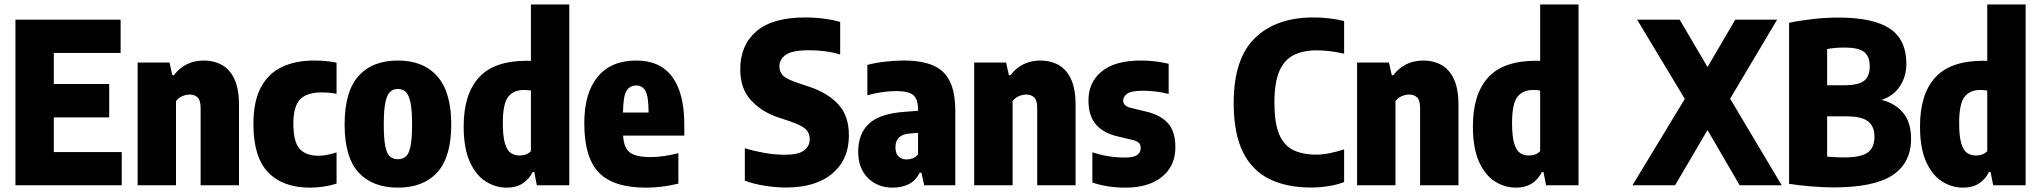

<svg xmlns="http://www.w3.org/2000/svg" viewBox="-20 -828 9116 858"><path d="M49 0V-740H519V-591.5H220.5V-452.5H468V-303.5H220.5V-148.5H524V0Z M595 0V-548.5H737.5L750 -492H757Q807 -557.5 891.5 -557.5Q935.5 -557.5 971 -538.2Q1006.5 -519 1027.2 -475.2Q1048 -431.5 1048 -358.5V0H876.5V-345.5Q876.5 -380 863 -392.8Q849.5 -405.5 828 -405.5Q811 -405.5 794 -398Q777 -390.5 766.5 -376V0Z M1365.5 10.5Q1244 10.5 1178.2 -57.8Q1112.5 -126 1112.5 -273.5Q1112.5 -375 1145.8 -437.5Q1179 -500 1240 -528.8Q1301 -557.5 1384 -557.5Q1437 -557.5 1484 -548V-409Q1450 -415 1417 -415Q1351 -415 1321 -383.8Q1291 -352.5 1291 -276.5Q1291 -193.5 1319 -162.8Q1347 -132 1404 -132Q1438.5 -132 1484 -147V-7.5Q1456 1.5 1425 6Q1394 10.5 1365.5 10.5Z M1758 10.5Q1644.5 10.5 1582.2 -57.5Q1520 -125.5 1520 -271Q1520 -419.5 1582.2 -488.5Q1644.5 -557.5 1758 -557.5Q1872 -557.5 1934.2 -487Q1996.5 -416.5 1996.5 -272.5Q1996.5 -126 1934.2 -57.8Q1872 10.5 1758 10.5ZM1758 -116.5Q1779 -116.5 1793 -128Q1807 -139.5 1814.2 -172.8Q1821.5 -206 1821.5 -270.5Q1821.5 -337 1814 -371.5Q1806.5 -406 1792.2 -418.2Q1778 -430.5 1758 -430.5Q1738 -430.5 1724 -418.2Q1710 -406 1702.5 -372.2Q1695 -338.5 1695 -273Q1695 -207 1702 -173.5Q1709 -140 1723.2 -128.2Q1737.5 -116.5 1758 -116.5Z M2244.5 10.5Q2194 10.5 2150 -17.5Q2106 -45.5 2079 -106Q2052 -166.5 2052 -263.5Q2052 -406 2119.5 -481.2Q2187 -556.5 2335.5 -556.5Q2343 -556.5 2352.5 -556V-808H2524V0H2379L2367.5 -59H2360Q2344.5 -27 2315.5 -8.2Q2286.5 10.5 2244.5 10.5ZM2302.5 -133Q2333.5 -133 2352.5 -152.5V-423.5Q2334.5 -426 2321.5 -426Q2275 -426 2251 -395.2Q2227 -364.5 2227 -278.5Q2227 -218.5 2236.5 -187Q2246 -155.5 2263 -144.2Q2280 -133 2302.5 -133Z M2866.5 10.5Q2721 10.5 2656 -57Q2591 -124.5 2591 -277Q2591 -412.5 2651 -485Q2711 -557.5 2823.5 -557.5Q2930 -557.5 2984 -484.5Q3038 -411.5 3038 -271.5V-222H2764.5Q2767.5 -167.5 2794.2 -146.8Q2821 -126 2888.5 -126Q2918 -126 2948.8 -130.8Q2979.5 -135.5 3011.5 -143.5V-7.5Q2972 2 2937.8 6.2Q2903.5 10.5 2866.5 10.5ZM2823 -446Q2794.5 -446 2779.8 -422.2Q2765 -398.5 2764 -325H2878.5Q2878 -398.5 2864.2 -422.2Q2850.5 -446 2823 -446Z M3492 10Q3449 10 3398.8 2.2Q3348.5 -5.5 3308.5 -20.5V-165.5Q3349.5 -153 3395.8 -144.8Q3442 -136.5 3488 -136.5Q3547 -136.5 3572.8 -155.5Q3598.5 -174.5 3598.5 -206.5Q3598.5 -233.5 3580.5 -250.8Q3562.5 -268 3510 -286L3454.5 -304.5Q3382.5 -329 3335.2 -380.8Q3288 -432.5 3288 -518.5Q3288 -626 3360 -688Q3432 -750 3578 -750Q3622.5 -750 3663.2 -744.5Q3704 -739 3734.5 -730V-584.5Q3704.5 -594 3668.2 -598.8Q3632 -603.5 3596 -603.5Q3519 -603.5 3491 -582.8Q3463 -562 3463 -532Q3463 -506.5 3478.5 -490.8Q3494 -475 3540.5 -459L3596 -440.5Q3677.5 -413.5 3725.5 -362.5Q3773.5 -311.5 3773.5 -222.5Q3773.5 -115.5 3699.8 -52.8Q3626 10 3492 10Z M3970 10.5Q3901 10.5 3858 -33Q3815 -76.5 3815 -150.5Q3815 -230.5 3863.8 -275.8Q3912.5 -321 4025.5 -328.5L4082.5 -333V-338.5Q4082.5 -384.5 4061.5 -402.8Q4040.5 -421 3984.5 -421Q3955.5 -421 3921.5 -416.2Q3887.5 -411.5 3856 -402V-538Q3892 -547.5 3935.5 -552.5Q3979 -557.5 4018.5 -557.5Q4098.5 -557.5 4149.5 -535.8Q4200.5 -514 4224.8 -464.2Q4249 -414.5 4249 -330.5V0H4110L4097.5 -56.5H4090Q4071.5 -20 4040.2 -4.8Q4009 10.5 3970 10.5ZM3981.5 -170Q3981.5 -142.5 3995.2 -129Q4009 -115.5 4031.5 -115.5Q4044 -115.5 4057.5 -120.2Q4071 -125 4082.5 -138V-234.5L4046.5 -231.5Q3981.5 -227 3981.5 -170Z M4333.5 0V-548.5H4476L4488.5 -492H4495.5Q4545.5 -557.5 4630 -557.5Q4674 -557.5 4709.5 -538.2Q4745 -519 4765.8 -475.2Q4786.5 -431.5 4786.5 -358.5V0H4615V-345.5Q4615 -380 4601.5 -392.8Q4588 -405.5 4566.5 -405.5Q4549.5 -405.5 4532.5 -398Q4515.5 -390.5 4505 -376V0Z M5010 10.5Q4970 10.5 4933 5Q4896 -0.5 4861.5 -12.5V-147.5Q4894 -136.5 4930.8 -130.2Q4967.5 -124 5006.5 -124Q5046.5 -124 5062 -135.5Q5077.5 -147 5077.5 -166.5Q5077.5 -181.5 5069.5 -189.2Q5061.5 -197 5045.5 -201.5L4970 -219.5Q4910 -234 4877 -272.5Q4844 -311 4844 -379.5Q4844 -460 4903.2 -508.8Q4962.5 -557.5 5078 -557.5Q5113.5 -557.5 5144.5 -553.5Q5175.5 -549.5 5202.5 -543V-408Q5148 -422.5 5087.5 -422.5Q5035 -422.5 5017 -409Q4999 -395.5 4999 -379Q4999 -355 5031.5 -346.5L5107 -328Q5168 -313 5200.2 -276.2Q5232.5 -239.5 5232.5 -170Q5232.5 -86 5172.5 -37.8Q5112.5 10.5 5010 10.5Z M5838.5 10Q5730 10 5652.5 -28Q5575 -66 5534 -149.2Q5493 -232.5 5493 -368Q5493 -565 5587.5 -657.5Q5682 -750 5849 -750Q5923 -750 5986.5 -734V-588Q5956.5 -595 5926.2 -599Q5896 -603 5864 -603Q5801.5 -603 5759.5 -581Q5717.5 -559 5696.2 -508Q5675 -457 5675 -370Q5675 -280.5 5695.5 -229.8Q5716 -179 5758 -158Q5800 -137 5863.5 -137Q5890 -137 5921 -143.2Q5952 -149.5 5986.5 -160.5V-14.5Q5958 -3 5918 3.5Q5878 10 5838.5 10Z M6044.5 0V-548.5H6187L6199.5 -492H6206.5Q6256.5 -557.5 6341 -557.5Q6385 -557.5 6420.5 -538.2Q6456 -519 6476.8 -475.2Q6497.5 -431.5 6497.5 -358.5V0H6326V-345.5Q6326 -380 6312.5 -392.8Q6299 -405.5 6277.5 -405.5Q6260.5 -405.5 6243.5 -398Q6226.5 -390.5 6216 -376V0Z M6754.5 10.5Q6704 10.5 6660 -17.5Q6616 -45.5 6589 -106Q6562 -166.5 6562 -263.5Q6562 -406 6629.5 -481.2Q6697 -556.5 6845.5 -556.5Q6853 -556.5 6862.5 -556V-808H7034V0H6889L6877.5 -59H6870Q6854.5 -27 6825.5 -8.2Q6796.5 10.5 6754.5 10.5ZM6812.5 -133Q6843.5 -133 6862.5 -152.5V-423.5Q6844.5 -426 6831.5 -426Q6785 -426 6761 -395.2Q6737 -364.5 6737 -278.5Q6737 -218.5 6746.5 -187Q6756 -155.5 6773 -144.2Q6790 -133 6812.5 -133Z M7275 0 7509 -386 7296 -740H7486L7610.5 -528.5L7734.5 -740H7921.5L7711.5 -387L7942 0H7754L7610.5 -247L7465.5 0Z M8172.5 9.5Q8129 9.5 8074.2 5Q8019.5 0.5 7975 -6.5V-726Q8023.5 -736.5 8082.2 -743Q8141 -749.5 8196 -749.5Q8351 -749.5 8425 -700.2Q8499 -651 8499 -543Q8499 -486 8469.8 -442Q8440.5 -398 8387.5 -381.5Q8446.5 -368 8483.2 -325.5Q8520 -283 8520 -207Q8520 -100.5 8437.8 -45.5Q8355.5 9.5 8172.5 9.5ZM8224 -615.5Q8202.5 -615.5 8183.5 -614Q8164.5 -612.5 8145 -609V-447H8220Q8285.5 -447 8310.5 -467.2Q8335.5 -487.5 8335.5 -531Q8335.5 -576 8310.2 -595.8Q8285 -615.5 8224 -615.5ZM8221 -124.5Q8295.5 -124.5 8326 -146.2Q8356.5 -168 8356.5 -217Q8356.5 -264.5 8327.2 -286.2Q8298 -308 8234 -308H8145V-128Q8187.5 -124.5 8221 -124.5Z M8752.5 10.5Q8702 10.5 8658 -17.5Q8614 -45.5 8587 -106Q8560 -166.5 8560 -263.5Q8560 -406 8627.5 -481.2Q8695 -556.5 8843.5 -556.5Q8851 -556.5 8860.5 -556V-808H9032V0H8887L8875.5 -59H8868Q8852.5 -27 8823.5 -8.2Q8794.5 10.5 8752.5 10.5ZM8810.5 -133Q8841.5 -133 8860.5 -152.5V-423.5Q8842.5 -426 8829.5 -426Q8783 -426 8759 -395.2Q8735 -364.5 8735 -278.5Q8735 -218.5 8744.5 -187Q8754 -155.5 8771 -144.2Q8788 -133 8810.5 -133Z"/></svg>

Font: Encode Sans Cnd XBd
Style: Regular
Weight: 800
Width: 3
Designer: Multiple Designers
Foundry: Impallari Type
Version: Version 3.002; ttfautohint (v1.8.3) -l 8 -r 50 -G 200 -x 14 